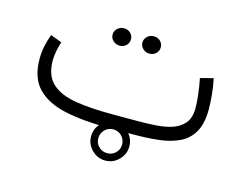

<svg xmlns="http://www.w3.org/2000/svg" viewBox="-83 -551 1025 814"><g transform="rotate(15 430.0 -144.0)"><path d="M523.9 0H410.2Q301.8 0 222.2 -17.1Q142.6 -34.2 99.1 -79.1Q55.7 -124 55.7 -207.5Q55.7 -236.3 61.5 -263.7Q67.4 -291 77.1 -316.9L126.5 -298.3Q120.1 -278.3 115.7 -256.8Q111.3 -235.4 111.3 -215.3Q111.8 -147 149.4 -113.8Q187 -80.6 254.2 -70.1Q321.3 -59.6 410.2 -59.6H524.4Q561.5 -59.6 600.8 -61.8Q640.1 -64 673.6 -74.2Q707 -84.5 727.8 -108.4Q748.5 -132.3 748.5 -175.8Q748.5 -200.2 744.6 -234.1Q740.7 -268.1 733.4 -304.2L790 -318.8Q797.4 -286.1 800.8 -249Q804.2 -211.9 804.2 -186Q804.2 -122.6 782.5 -85Q760.7 -47.4 721.9 -29.3Q683.1 -11.2 632.6 -5.6Q582 0 523.9 0ZM459 -386.7Q459 -402.3 470.7 -413.6Q482.4 -424.8 499.5 -424.8Q516.6 -424.8 528.1 -413.8Q539.6 -402.8 539.6 -386.7Q539.6 -370.6 528.1 -359.6Q516.6 -348.6 499.5 -348.6Q482.4 -348.6 470.7 -359.9Q459 -371.1 459 -386.7ZM328.1 -386.7Q328.1 -402.3 339.8 -413.6Q351.6 -424.8 368.7 -424.8Q385.7 -424.8 397.2 -413.8Q408.7 -402.8 408.7 -386.7Q408.7 -370.6 397.2 -359.6Q385.7 -348.6 368.7 -348.6Q351.6 -348.6 339.8 -359.9Q328.1 -371.1 328.1 -386.7ZM351.6 53.7Q351.6 19 376.5 -5.6Q401.4 -30.3 435.5 -30.3Q470.2 -30.3 494.9 -5.6Q519.5 19 519.5 53.7Q519.5 87.9 494.9 112.8Q470.2 137.7 435.5 137.7Q401.4 137.7 376.5 112.8Q351.6 87.9 351.6 53.7ZM383.3 53.7Q383.3 75.7 398.7 90.6Q414.1 105.5 435.5 105.5Q457.5 105.5 472.7 90.6Q487.8 75.7 487.8 53.7Q487.8 31.7 472.7 16.4Q457.5 1 435.5 1Q413.6 1 398.4 16.4Q383.3 31.7 383.3 53.7Z"/></g></svg>

Font: Vazirmatn RD FD ExtraLight
Style: Regular
Weight: 200
Designer: Saber Rastikerdar
Foundry: Saber Rastikerdar
Version: Version 33.003